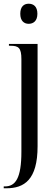

<svg xmlns="http://www.w3.org/2000/svg" viewBox="-23 -772 299 1032"><path d="M131 -644C156 -644 178 -659 178 -698C178 -738 156 -752 131 -752C107 -752 86 -738 86 -698C86 -659 107 -644 131 -644ZM-3 240H11C107 240 179 195 179 14V-536H25V-526H33C76 -526 92 -516 92 -454V43C92 187 60 230 3 230H-3Z"/></svg>

Font: Noto Serif Display ExtraCondensed
Style: Regular
Weight: 400
Width: 2
Designer: Monotype Design Team
Foundry: Monotype Imaging Inc.
Version: Version 2.009